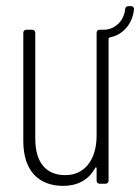

<svg xmlns="http://www.w3.org/2000/svg" viewBox="-20 -599 457 626"><path d="M407 -579H399C393 -579 389 -576 388 -569C384 -529 353 -502 318 -502H305C299 -502 295 -498 295 -492V-157C295 -77 255 -28 193 -28C131 -28 95 -68 95 -147V-492C95 -498 91 -502 85 -502H66C60 -502 56 -498 56 -492V-139C56 -40 108 7 186 7C232 7 269 -12 290 -51C292 -55 295 -54 295 -50V-10C295 -4 299 0 305 0H324C330 0 334 -4 334 -10V-472C334 -474 335 -476 338 -477C380 -485 412 -520 417 -569C417 -575 413 -579 407 -579Z"/></svg>

Font: Barlow Condensed ExtraLight
Style: Regular
Weight: 275
Width: 3
Designer: Jeremy Tribby
Foundry: Tribby Type
Version: Version 1.422;hotconv 1.0.109;makeotfexe 2.5.65596